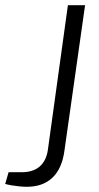

<svg xmlns="http://www.w3.org/2000/svg" viewBox="-27 -710 380 738"><path d="M300 -690 221 -133Q212 -63 175 -27.5Q138 8 76 8Q64 8 48.5 6.5Q33 5 18 2.5Q3 0 -7 -3L6 -48H56Q100 -48 125.5 -70Q151 -92 157 -134L234 -690Z"/></svg>

Font: Exo 2 Light
Style: Italic
Weight: 300
Italic angle: -8°
Designer: Natanael Gama
Foundry: Natanael Gama
Version: Version 2.010